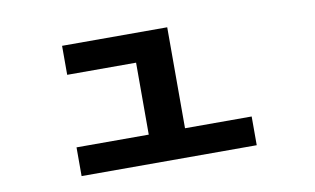

<svg xmlns="http://www.w3.org/2000/svg" viewBox="-56 -571 1112 678"><g transform="rotate(-10 500.0 -232.5)"><path d="M187 0H815V-103H576V-465H199V-361H446V-103H187Z"/></g></svg>

Font: Inconsolata UltraExpanded
Style: Bold
Weight: 700
Width: 9
Monospace: yes
Designer: Raph Levien, Cyreal, Brenton Simpson
Foundry: Raph Levien, Cyreal, Google
Version: Version 3.100